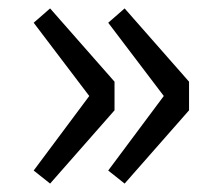

<svg xmlns="http://www.w3.org/2000/svg" viewBox="-20 -510 519 456"><path d="M99 -74 252 -248V-316L99 -490L60 -456L192 -282L60 -105ZM276 -74 429 -248V-316L276 -490L237 -456L369 -282L237 -105Z"/></svg>

Font: Noto Sans Mono CJK JP Regular
Style: Regular
Weight: 400
Designer: Ryoko NISHIZUKA (kana & ideographs); Paul D. Hunt (Latin, Greek & Cyrillic); Wenlong ZHANG (bopomofo); Sandoll Communica
Foundry: Adobe Systems Incorporated
Version: Version 1.004;PS 1.004;hotconv 1.0.82;makeotf.lib2.5.63406